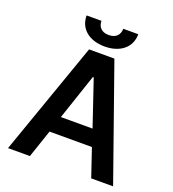

<svg xmlns="http://www.w3.org/2000/svg" viewBox="-160 -1037 1045 1159"><g transform="rotate(20 362.0 -457.5)"><path d="M165.1 0 225.9 -179.3H498.2L558.9 0H699.6L443.2 -727.3H280.5L24.5 0ZM196.4 -914.8C196 -831.7 260.3 -775.6 361.9 -775.6C464.1 -775.6 528.4 -831.7 528.4 -914.8H432.2C431.8 -880 411.9 -849.1 361.9 -849.1C311.1 -849.1 291.9 -880.7 291.9 -914.8ZM260.3 -285.2 359 -578.1H364.7L463.8 -285.2Z"/></g></svg>

Font: Margiela Sans Semi Bold
Style: Regular
Weight: 600
Designer: Stefan Endress, Andreas Faust
Version: Version 1.100;FEAKit 1.0